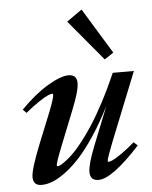

<svg xmlns="http://www.w3.org/2000/svg" viewBox="-52 -752 639 807"><g transform="rotate(-5 267.5 -348.0)"><path d="M401.4 -491.2 257.8 -663.1 322.3 -708.5 439.5 -516.6ZM91.3 11.2Q55.7 11.2 55.7 -24.9Q55.7 -56.2 95.7 -156.7L149.9 -291Q172.4 -347.7 172.4 -362.3Q172.4 -366.7 168.5 -366.7Q162.1 -366.7 149.7 -361.3Q137.2 -356 111.3 -338.9Q85.4 -321.8 54.2 -295.9L39.6 -311Q99.6 -372.1 155 -405Q210.4 -438 243.7 -438Q278.8 -438 278.8 -402.3Q278.8 -369.6 247.1 -291L188.5 -144Q161.6 -76.2 161.6 -64.9Q161.6 -61 165.5 -61Q168.9 -61 176.8 -64.7Q184.6 -68.4 199 -79.1Q213.4 -89.8 230.7 -106.4Q248 -123 271.2 -152.6Q294.4 -182.1 318.6 -219.2Q342.8 -256.3 372.1 -311.5Q401.4 -366.7 429.7 -432.1H519L401.9 -139.6Q376.5 -74.7 376.5 -65.4Q376.5 -61 380.4 -61Q386.2 -61 399.2 -67.1Q412.1 -73.2 437 -90.6Q461.9 -107.9 491.7 -133.8L507.8 -118.7Q388.7 11.2 331.5 11.2Q295.9 11.2 295.9 -24.9Q295.9 -58.1 326.7 -134.8L390.6 -295.4Q356.4 -227.5 320.6 -173.6Q284.7 -119.6 253.4 -85.7Q222.2 -51.8 191.4 -29.3Q160.6 -6.8 136.5 2.2Q112.3 11.2 91.3 11.2Z"/></g></svg>

Font: Elstob 14pt SemiBold
Style: Italic
Weight: 600
Italic angle: -20°
Designer: Peter S. Baker
Version: Version 1.015